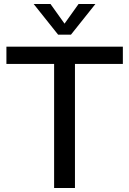

<svg xmlns="http://www.w3.org/2000/svg" viewBox="-20 -938 645 958"><path d="M250 0V-619H12V-705H593V-619H354V0ZM372 -918H456L334 -765H270L148 -918H232L302 -820Z"/></svg>

Font: wassup Sans
Style: Medium
Weight: 600
Version: Version 2.001